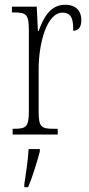

<svg xmlns="http://www.w3.org/2000/svg" viewBox="-20 -564 372 805"><path d="M33 0H222V-24H209C152 -24 142 -30 142 -99V-274C142 -379 175 -511 242 -511C284 -511 287 -476 287 -435C312 -435 321 -454 321 -480C321 -517 300 -544 253 -544C188 -544 161 -485 142 -434H139L134 -536H30V-512H33C90 -512 101 -506 101 -437V-100C101 -30 90 -24 35 -24H33ZM82 208V221H98C115 181 136 113 147 71V61H100C97 113 89 160 82 208Z"/></svg>

Font: Noto Serif Tamil ExtraCondensed ExtraLight
Style: Regular
Weight: 200
Width: 2
Designer: Indian Type Foundry, Tom Grace, and the Monotype Design Team
Foundry: Monotype Imaging Inc.
Version: Version 2.004